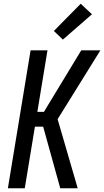

<svg xmlns="http://www.w3.org/2000/svg" viewBox="-20 -1003 555 1023"><path d="M22 0 143 -735H233L179 -407H214L413 -735H515L287 -368L394 0H301L210 -328H166L112 0ZM315 -792 267 -838 410 -983 470 -927Z"/></svg>

Font: Iosevka Medium Oblique
Style: Regular
Weight: 500
Italic angle: -9°
Monospace: yes
Designer: Belleve Invis
Foundry: Belleve Invis
Version: Version 32.5.0; ttfautohint (v1.8.4)